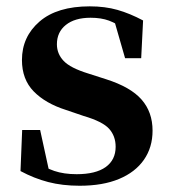

<svg xmlns="http://www.w3.org/2000/svg" viewBox="-20 -572 539 608"><path d="M232.3 16.2Q177.6 16.2 132.7 4.5Q87.8 -7.2 44.9 -30.3L50.2 -160.4H107.1L137.6 -20.6L89.6 -26V-62Q121.7 -41.1 151.9 -30.7Q182.2 -20.4 222.8 -20.4Q283.1 -20.4 314.7 -43Q346.2 -65.7 346.2 -107.2Q346.2 -140.9 325.7 -164Q305.1 -187.1 244.5 -204.9L188.7 -223.9Q123.9 -244.5 86.7 -282.6Q49.5 -320.7 49.5 -382Q49.5 -455.6 105.2 -503.8Q160.9 -551.9 264.2 -551.9Q312.5 -551.9 351.9 -540.7Q391.2 -529.5 433.1 -507.2L427.1 -387.7H376.1L337.6 -521.5L380 -507.8V-477Q349.7 -497.5 325.1 -506.7Q300.5 -515.8 266.8 -515.8Q217 -515.8 188.6 -493.1Q160.2 -470.4 160.2 -431.8Q160.2 -401.6 181.6 -379.1Q202.9 -356.6 259.8 -339.1L315.9 -321.1Q393.8 -296.3 428.4 -256.6Q463.1 -217 463.1 -158.3Q463.1 -105.4 435.8 -66.1Q408.4 -26.7 357 -5.3Q305.6 16.2 232.3 16.2Z"/></svg>

Font: Noto Serif SC
Style: Regular
Weight: 200
Designer: Ryoko NISHIZUKA 西塚涼子 (kana & ideographs); Frank Grießhammer (Latin, Greek & Cyrillic); Wenlong ZHANG 张文龙 (bopomofo); San
Foundry: Adobe
Version: Version 2.001;hotconv 1.1.0;makeotfexe 2.6.0